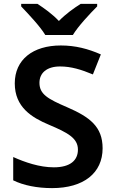

<svg xmlns="http://www.w3.org/2000/svg" viewBox="-20 -1024 590 988"><path d="M213 -844H355C382 -889 443 -954 480 -991V-1004H395C360 -982 318 -952 283 -916C249 -952 208 -981 173 -1004H89V-991C125 -953 186 -889 213 -844ZM508 -261C508 -373 441 -422 326 -472C226 -515 183 -539 183 -598C183 -648 220 -682 289 -682C346 -682 398 -666 458 -641L499 -744C433 -773 368 -790 293 -790C149 -790 56 -717 56 -595C56 -472 144 -419 232 -382C329 -341 381 -313 381 -254C381 -200 343 -163 257 -163C183 -163 108 -189 48 -216V-96C101 -70 171 -56 248 -56C411 -56 508 -134 508 -261Z"/></svg>

Font: Noto Sans Malayalam UI SemiBold
Style: Regular
Weight: 600
Designer: Jelle Bosma - Monotype Design Team
Foundry: Monotype Imaging Inc.
Version: Version 2.104